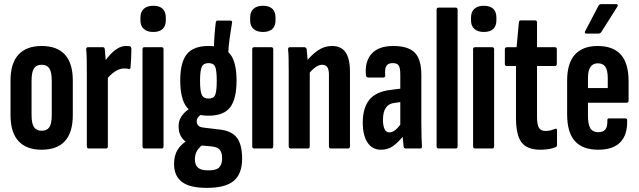

<svg xmlns="http://www.w3.org/2000/svg" viewBox="-20 -720 3098 931"><path d="M182 6Q108 6 69.5 -36Q31 -78 31 -162V-330Q31 -413 69.5 -455Q108 -497 182 -497Q257 -497 295 -455Q333 -413 333 -330V-162Q333 -78 295 -36Q257 6 182 6ZM182 -86Q208 -86 219.5 -103.5Q231 -121 231 -163V-328Q231 -370 219.5 -388Q208 -406 182 -406Q156 -406 144.5 -388Q133 -370 133 -328V-163Q133 -121 145 -103.5Q157 -86 182 -86Z M410 0Q401 0 401 -11V-367Q401 -405 400.5 -433Q400 -461 398 -479Q397 -491 406 -491H479Q487 -491 488 -482Q490 -464 492 -437.5Q494 -411 494 -394L503 -375V-11Q503 0 494 0ZM495 -332 488 -422Q500 -440 516 -457Q532 -474 551 -485.5Q570 -497 591 -497Q602 -497 609 -496Q614 -494 615.5 -490.5Q617 -487 617 -482Q617 -460 616 -438Q615 -416 613 -394Q612 -384 605 -385Q600 -387 594 -387.5Q588 -388 581 -388Q560 -388 536.5 -372.5Q513 -357 495 -332Z M680 0Q671 0 671 -11V-481Q671 -491 680 -491H764Q773 -491 773 -481V-11Q773 0 764 0ZM723 -565Q694 -565 677.5 -579.5Q661 -594 661 -621V-635Q661 -663 677.5 -677.5Q694 -692 723 -692Q753 -692 768.5 -677.5Q784 -663 784 -635V-621Q784 -594 768.5 -579.5Q753 -565 723 -565Z M983 191Q900 191 862 162Q824 133 824 75Q824 33 842.5 4Q861 -25 898 -44L967 -20Q948 -9 936.5 9.5Q925 28 925 52Q925 80 940 93Q955 106 988 106Q1027 107 1042 92.5Q1057 78 1057 48Q1057 20 1046 6.5Q1035 -7 1007 -10L929 -17Q889 -21 867.5 -45Q846 -69 846 -106Q846 -131 856 -149Q866 -167 881.5 -180Q897 -193 913 -202L970 -171Q953 -165 943.5 -155Q934 -145 934 -132Q934 -119 941.5 -111Q949 -103 969 -101L1044 -92Q1102 -86 1128 -53Q1154 -20 1154 50Q1154 122 1114 156.5Q1074 191 983 191ZM991 -159Q918 -159 886 -199.5Q854 -240 854 -330Q854 -418 886 -457.5Q918 -497 991 -497Q1065 -497 1096 -457.5Q1127 -418 1127 -330Q1127 -240 1096 -199.5Q1065 -159 991 -159ZM991 -242Q1016 -242 1023.5 -260Q1031 -278 1031 -328Q1031 -378 1023.5 -396Q1016 -414 991 -414Q967 -414 958.5 -396Q950 -378 950 -328Q950 -278 958.5 -260Q967 -242 991 -242ZM1086 -451 1017 -480Q1018 -520 1020.5 -553Q1023 -586 1026 -609Q1027 -620 1034 -620H1097Q1108 -620 1105 -609Q1099 -571 1093.5 -534Q1088 -497 1086 -451Z M1212 0Q1203 0 1203 -11V-481Q1203 -491 1212 -491H1296Q1305 -491 1305 -481V-11Q1305 0 1296 0ZM1255 -565Q1226 -565 1209.5 -579.5Q1193 -594 1193 -621V-635Q1193 -663 1209.5 -677.5Q1226 -692 1255 -692Q1285 -692 1300.5 -677.5Q1316 -663 1316 -635V-621Q1316 -594 1300.5 -579.5Q1285 -565 1255 -565Z M1584 0Q1575 0 1575 -11V-357Q1575 -383 1567 -394.5Q1559 -406 1542 -406Q1527 -406 1510.5 -394.5Q1494 -383 1477 -362L1463 -419Q1490 -454 1521.5 -475.5Q1553 -497 1590 -497Q1634 -497 1655.5 -466.5Q1677 -436 1677 -371V-11Q1677 0 1667 0ZM1390 0Q1380 0 1380 -11V-367Q1380 -405 1379.5 -433Q1379 -461 1377 -479Q1376 -491 1385 -491H1456Q1465 -491 1467 -481Q1469 -464 1471 -437.5Q1473 -411 1473 -394L1482 -375V-11Q1482 0 1473 0Z M1947 0Q1938 0 1937 -10Q1935 -27 1933 -52.5Q1931 -78 1930 -98L1921 -110V-358Q1921 -390 1913.5 -402Q1906 -414 1884 -414Q1862 -414 1853.5 -400.5Q1845 -387 1848 -355Q1849 -344 1838 -344H1766Q1755 -344 1754 -358Q1749 -424 1783 -460.5Q1817 -497 1887 -497Q1959 -497 1991 -465Q2023 -433 2023 -357V-125Q2023 -82 2024 -55Q2025 -28 2026 -12Q2027 0 2019 0ZM1827 6Q1785 6 1762 -29Q1739 -64 1739 -126Q1739 -195 1770 -235Q1801 -275 1873 -284L1929 -291V-226L1893 -221Q1865 -218 1851 -197.5Q1837 -177 1837 -139Q1837 -110 1845 -94Q1853 -78 1868 -78Q1883 -78 1898 -90.5Q1913 -103 1935 -133L1943 -69Q1910 -28 1885 -11Q1860 6 1827 6Z M2106 0Q2097 0 2097 -11V-672Q2097 -683 2106 -683H2190Q2199 -683 2199 -672V-11Q2199 0 2190 0Z M2283 0Q2274 0 2274 -11V-481Q2274 -491 2283 -491H2367Q2376 -491 2376 -481V-11Q2376 0 2367 0ZM2326 -565Q2297 -565 2280.5 -579.5Q2264 -594 2264 -621V-635Q2264 -663 2280.5 -677.5Q2297 -692 2326 -692Q2356 -692 2371.5 -677.5Q2387 -663 2387 -635V-621Q2387 -594 2371.5 -579.5Q2356 -565 2326 -565Z M2600 6Q2536 6 2509 -29.5Q2482 -65 2482 -148V-400H2438Q2428 -400 2428 -411V-481Q2428 -491 2438 -491H2485L2496 -612Q2497 -621 2505 -621H2575Q2584 -621 2584 -611V-491H2671Q2680 -491 2680 -481V-411Q2680 -400 2671 -400H2584V-154Q2584 -117 2593 -101Q2602 -85 2625 -85Q2637 -85 2648 -87.5Q2659 -90 2671 -95Q2681 -99 2681 -88V-18Q2681 -8 2673 -6Q2659 0 2640 3Q2621 6 2600 6Z M2881 6Q2805 6 2767.5 -36Q2730 -78 2730 -166V-329Q2730 -414 2768 -455.5Q2806 -497 2878 -497Q2953 -497 2990.5 -455Q3028 -413 3028 -326V-232Q3028 -222 3018 -222H2831V-161Q2831 -117 2842.5 -98Q2854 -79 2881 -79Q2905 -79 2915.5 -92.5Q2926 -106 2925 -135Q2924 -146 2933 -146H3012Q3021 -146 3021 -136Q3023 -66 2987.5 -30Q2952 6 2881 6ZM2831 -293H2927V-341Q2927 -379 2915.5 -396Q2904 -413 2879 -413Q2855 -413 2843 -395.5Q2831 -378 2831 -341ZM2823 -557Q2818 -557 2816.5 -560.5Q2815 -564 2817 -568L2882 -692Q2887 -700 2895 -700H2968Q2973 -700 2975 -696.5Q2977 -693 2973 -687L2896 -565Q2891 -557 2880 -557Z"/></svg>

Font: Sofia Sans Extra Condensed
Style: Bold
Weight: 700
Designer: Botio Nikoltchev, Ani Petrova
Foundry: lettersoup
Version: Version 4.101